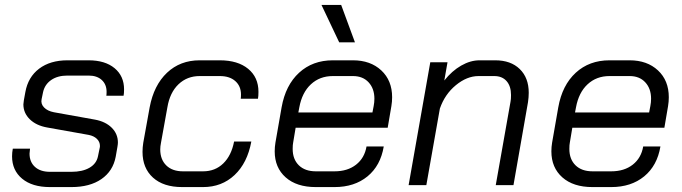

<svg xmlns="http://www.w3.org/2000/svg" viewBox="-20 -752 2772 780"><path d="M29 -117Q29 -132 32 -148H102Q100 -134 100 -128Q100 -94 122 -74Q144 -54 183 -54H270Q315 -54 343.5 -70.5Q372 -87 378 -117L385 -151Q386 -154 386 -159Q386 -176 373.5 -188Q361 -200 340 -204L172 -234Q127 -242 101 -267.5Q75 -293 75 -328Q75 -333 77 -345L83 -378Q94 -439 139 -473Q184 -507 254 -507H340Q407 -507 445.5 -475Q484 -443 484 -389Q484 -372 482 -363H412Q413 -368 413 -379Q413 -409 393.5 -427Q374 -445 340 -445H254Q214 -445 188 -427Q162 -409 155 -378L149 -349Q145 -330 159 -315.5Q173 -301 199 -296L366 -266Q409 -258 434 -233Q459 -208 459 -173Q459 -167 457 -155L450 -115Q439 -57 392 -24.5Q345 8 270 8H183Q111 8 70 -26Q29 -60 29 -117Z M559 -135Q559 -153 562 -172L588 -316Q605 -406 658.5 -456.5Q712 -507 791 -507H873Q946 -507 988 -472.5Q1030 -438 1030 -379Q1030 -361 1028 -351H958Q959 -357 959 -368Q959 -402 936 -422.5Q913 -443 873 -443H791Q740 -443 705 -409.5Q670 -376 660 -316L634 -172Q631 -157 631 -145Q631 -104 655.5 -80Q680 -56 723 -56H805Q854 -56 887 -88Q920 -120 931 -177H1001Q985 -90 933 -41Q881 8 805 8H720Q644 8 601.5 -30.5Q559 -69 559 -135Z M1096 -137Q1096 -155 1099 -173L1124 -316Q1140 -406 1195 -456.5Q1250 -507 1332 -507H1414Q1485 -507 1529 -466Q1573 -425 1573 -357Q1573 -339 1570 -321L1555 -233H1181L1171 -173Q1169 -164 1169 -147Q1169 -105 1194 -80.5Q1219 -56 1263 -56H1339Q1392 -56 1426.5 -83Q1461 -110 1469 -157H1539Q1526 -79 1473 -35.5Q1420 8 1339 8H1263Q1185 8 1140.5 -31.5Q1096 -71 1096 -137ZM1493 -295 1498 -321Q1501 -336 1501 -351Q1501 -392 1477.5 -417.5Q1454 -443 1414 -443H1332Q1279 -443 1243 -409.5Q1207 -376 1196 -316L1192 -295ZM1286 -732H1366L1422 -580H1358Z M1728 -499H1798L1785 -425Q1816 -464 1853.5 -485.5Q1891 -507 1928 -507H1992Q2055 -507 2091.5 -471.5Q2128 -436 2128 -375Q2128 -357 2125 -337L2066 0H1994L2054 -339Q2056 -348 2056 -366Q2056 -402 2038 -422.5Q2020 -443 1988 -443H1924Q1877 -443 1832 -406Q1787 -369 1767 -311L1712 0H1640Z M2220 -137Q2220 -155 2223 -173L2248 -316Q2264 -406 2319 -456.5Q2374 -507 2456 -507H2538Q2609 -507 2653 -466Q2697 -425 2697 -357Q2697 -339 2694 -321L2679 -233H2305L2295 -173Q2293 -164 2293 -147Q2293 -105 2318 -80.5Q2343 -56 2387 -56H2463Q2516 -56 2550.5 -83Q2585 -110 2593 -157H2663Q2650 -79 2597 -35.5Q2544 8 2463 8H2387Q2309 8 2264.5 -31.5Q2220 -71 2220 -137ZM2617 -295 2622 -321Q2625 -336 2625 -351Q2625 -392 2601.5 -417.5Q2578 -443 2538 -443H2456Q2403 -443 2367 -409.5Q2331 -376 2320 -316L2316 -295Z"/></svg>

Font: Bai Jamjuree
Style: Italic
Weight: 400
Italic angle: -10°
Version: Version 1.000; ttfautohint (v1.6)